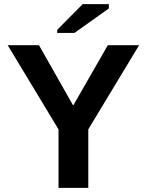

<svg xmlns="http://www.w3.org/2000/svg" viewBox="-20 -906 707 926"><path d="M405.8 -282.2V0H262.2V-282.2L17.1 -688H168L333 -397L500 -688H650.9ZM255.9 -747.1V-762.2L378.9 -886.2H504.9V-865.2L338.9 -747.1Z"/></svg>

Font: Liberation Sans
Style: Bold
Weight: 700
Designer: Steve Matteson
Foundry: Ascender Corporation
Version: Version 2.1.5